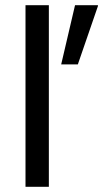

<svg xmlns="http://www.w3.org/2000/svg" viewBox="-20 -720 398 740"><path d="M78.3 0V-700H168.3V0ZM215.8 -471.7 269.2 -700H357.5V-696.7L280 -471.7Z"/></svg>

Font: Funnel Sans
Style: Regular
Weight: 400
Designer: NORD ID, Kristian Moeller
Foundry: Dicotype
Version: Version 1.000